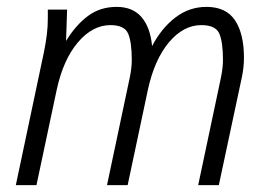

<svg xmlns="http://www.w3.org/2000/svg" viewBox="-20 -538 790 558"><path d="M26 0 108 -388Q113 -413 116 -436.5Q119 -460 119 -485V-510H175L172 -419Q200 -465 235.5 -491.5Q271 -518 319 -518Q366 -518 391.5 -488Q417 -458 422 -404Q449 -456 489.5 -487Q530 -518 580 -518Q637 -518 663 -479Q689 -440 689 -370Q689 -343 683 -314L616 0H556L622 -312Q628 -341 628 -364Q628 -415 617.5 -440Q607 -465 565 -465Q513 -465 471 -415Q429 -365 410 -278L351 0H291L357 -312Q363 -341 363 -364Q363 -415 352.5 -440Q342 -465 301 -465Q249 -465 206.5 -415Q164 -365 145 -278L86 0Z"/></svg>

Font: Radio Canada Condensed Light
Style: Italic
Weight: 300
Width: 3
Italic angle: -12°
Designer: Charles Daoud, Etienne Aubert Bonn, Alexandre Saumier Demers, Jacques Le Bailly
Foundry: Radio-Canada
Version: Version 2.104; ttfautohint (v1.8.4.7-5d5b);gftools[0.9.28.de